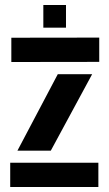

<svg xmlns="http://www.w3.org/2000/svg" viewBox="-20 -751 436 771"><path d="M21 0V-97.5H375V0ZM25.5 -502V-599.5L378.5 -600V-502.5ZM50 -146 212 -453H350L184 -146ZM154 -640V-731H245V-640Z"/></svg>

Font: Big Shoulders Stencil Text Thin ExtraBold
Style: Regular
Weight: 800
Version: Version 2.001